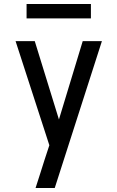

<svg xmlns="http://www.w3.org/2000/svg" viewBox="-20 -726 588 961"><path d="M158 215Q169 180 180.5 145Q192 110 203 74L227 1L58 -520H154L275 -128L394 -520H490L254 215ZM435 -634H113V-706H435Z"/></svg>

Font: Iosevka Semi-Condensed Medium
Style: Regular
Weight: 500
Monospace: yes
Designer: Belleve Invis
Foundry: Belleve Invis
Version: Version 27.3.5